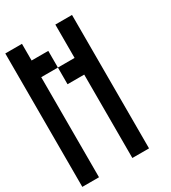

<svg xmlns="http://www.w3.org/2000/svg" viewBox="-194 -999 888 997"><g transform="rotate(-30 250.0 -500.0)"><path d="M0 -100V-900H100V-800H200V-700H100V-100ZM200 -700H300V-900H400V-100H300V-600H200Z"/></g></svg>

Font: GalmuriMono9 Regular
Style: Regular
Weight: 400
Designer: Lee Minseo (quiple)
Version: Version 2.399;hotconv 1.1.1;makeotfexe 2.6.0 DEVELOPMENT